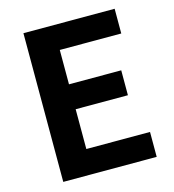

<svg xmlns="http://www.w3.org/2000/svg" viewBox="-110 -831 835 923"><g transform="rotate(-15 307.5 -370.0)"><path d="M91 0H556V-124H239V-322H499V-446H239V-617H545V-740H91Z"/></g></svg>

Font: Noto Sans CJK JP Bold
Style: Regular
Weight: 700
Designer: Ryoko NISHIZUKA (kana & ideographs); Paul D. Hunt (Latin, Greek & Cyrillic); Wenlong ZHANG (bopomofo); Sandoll Communica
Foundry: Adobe Systems Incorporated
Version: Version 1.004;PS 1.004;hotconv 1.0.82;makeotf.lib2.5.63406